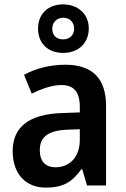

<svg xmlns="http://www.w3.org/2000/svg" viewBox="-20 -848 574 878"><path d="M269 -606C337 -606 386 -650 386 -718C386 -785 335 -828 269 -828C200 -828 154 -785 154 -717C154 -649 200 -606 269 -606ZM269 -668C237 -668 219 -687 219 -717C219 -747 241 -767 269 -767C298 -767 319 -747 319 -717C319 -687 298 -668 269 -668ZM279 -552C206 -552 141 -534 90 -506L125 -420C171 -442 217 -459 261 -459C315 -459 345 -431 345 -359V-334L263 -331C114 -326 38 -268 38 -157C38 -53 97 10 190 10C270 10 311 -17 352 -74H356L378 0H465V-364C465 -489 402 -552 279 -552ZM288 -255 345 -257V-209C345 -128 297 -83 234 -83C190 -83 162 -108 162 -161C162 -219 196 -251 288 -255Z"/></svg>

Font: Noto Sans Lao Looped SemiCondensed SemiBold
Style: Regular
Weight: 600
Width: 4
Designer: Mark Frömberg, Ben Mitchell
Foundry: The Fontpad Ltd
Version: Version 1.002